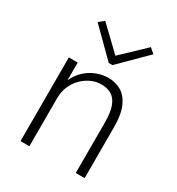

<svg xmlns="http://www.w3.org/2000/svg" viewBox="-166 -793 831 900"><g transform="rotate(30 250.0 -343.5)"><path d="M79 0V-453H127V-357Q142 -390 166.5 -413.5Q191 -437 223 -450Q255 -463 290 -463Q327 -463 357.5 -445.5Q388 -428 407 -387Q426 -346 426 -273V0H378V-271Q378 -327 366 -359.5Q354 -392 331 -406Q308 -420 276 -420Q246 -420 219.5 -407.5Q193 -395 172 -373.5Q151 -352 139 -323Q127 -294 127 -259V0ZM141 -687 264 -569 388 -687 415 -664 274 -524H254L113 -664Z"/></g></svg>

Font: Inconsolata Light
Style: Regular
Weight: 300
Designer: Raph Levien, Cyreal, Brenton Simpson
Foundry: Raph Levien, Cyreal, Google
Version: Version 3.001